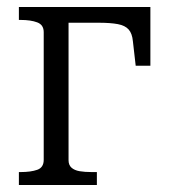

<svg xmlns="http://www.w3.org/2000/svg" viewBox="-20 -529 482 549"><path d="M105 -72V-437Q105 -458 86.5 -465Q68 -472 39 -472H34V-509H176V-71Q176 -57 184.5 -49.5Q193 -42 207.5 -39.5Q222 -37 242 -37H257V0H34V-37H39Q68 -37 86.5 -43.5Q105 -50 105 -72ZM138 -464V-509H410V-341H368L360 -411Q358 -433 348 -444.5Q338 -456 317 -460Q296 -464 261 -464Z"/></svg>

Font: Roboto Serif 28pt Condensed Light
Style: Regular
Weight: 300
Width: 3
Designer: Greg Gazdowicz
Foundry: Commercial Type
Version: Version 1.008